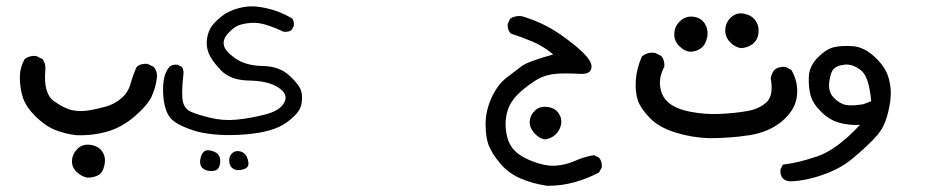

<svg xmlns="http://www.w3.org/2000/svg" viewBox="-20 -271 3040 618"><path d="M260.7 300.8Q241.2 296.9 225.6 281.2Q210 265.6 211.9 244.1Q213.9 222.7 230.5 207Q247.1 191.4 272 195.3Q296.9 199.2 309.1 216.8Q321.3 234.4 316.4 259.3Q311.5 284.2 296.9 292.5Q282.2 300.8 260.7 300.8ZM225.6 164.1Q190.4 160.2 158.2 147.5Q126 134.8 94.7 104Q63.5 73.2 53.7 43Q43.9 12.7 43.9 -20.5Q43.9 -53.7 59.6 -81.1Q75.2 -92.8 96.7 -90.8L116.2 -81.1Q127.9 -67.4 126 -45.9Q119.1 30.3 153.8 54.7Q188.5 79.1 213.9 84Q239.3 88.9 268.1 84Q296.9 79.1 323.2 71.3Q349.6 63.5 371.1 44.9Q392.6 26.4 400.4 -2Q408.2 -30.3 419.9 -55.7Q433.6 -67.4 455.1 -65.4L474.6 -55.7Q488.3 -40 484.4 -16.6Q480.5 12.7 467.8 40Q455.1 67.4 414.1 103Q373 138.7 325.7 152.3Q278.3 166 225.6 164.1Z M655.3 279.3Q640.6 278.3 631.3 269.5Q622.1 260.7 624.5 243.2Q627 225.6 636.2 217.3Q645.5 209 664.6 215.3Q683.6 221.7 687.5 236.8Q691.4 252 685.1 266.6Q678.7 281.2 655.3 279.3ZM746.1 276.4Q734.4 276.4 726.1 268.6Q717.8 260.7 717.8 245.1Q717.8 229.5 729 220.7Q740.2 211.9 756.3 217.3Q772.5 222.7 777.8 242.7Q783.2 262.7 772.9 269.5Q762.7 276.4 746.1 276.4ZM614.3 152.3Q543.9 131.8 524.9 104Q505.9 76.2 504.9 21Q503.9 -34.2 527.3 -57.6Q538.1 -64.5 551.8 -62.5L565.4 -55.7Q572.3 -44.9 570.3 -31.2Q563.5 29.3 568.4 54.2Q573.2 79.1 593.8 88.4Q614.3 97.7 655.8 107.9Q697.3 118.2 739.7 114.3Q782.2 110.4 831.5 98.1Q880.9 85.9 895 59.1Q909.2 32.2 876 10.7Q842.8 -10.7 782.2 -11.7Q721.7 -12.7 690.9 -44.9Q660.2 -77.1 651.4 -100.6Q642.6 -124 646.5 -147.5Q650.4 -170.9 661.1 -186Q671.9 -201.2 693.8 -218.8Q715.8 -236.3 749.5 -245.1Q783.2 -253.9 816.4 -248.5Q849.6 -243.2 874 -233.9Q898.4 -224.6 919.9 -211.9Q927.7 -202.1 925.8 -187.5L918 -173.8Q907.2 -167 892.6 -168.9Q866.2 -181.6 838.9 -190.4Q811.5 -199.2 787.6 -197.3Q763.7 -195.3 748 -189.5Q732.4 -183.6 714.4 -164.1Q696.3 -144.5 700.7 -125Q705.1 -105.5 738.3 -82.5Q771.5 -59.6 825.7 -58.6Q879.9 -57.6 912.1 -27.3Q944.3 2.9 949.7 22.9Q955.1 43 949.2 68.4Q943.4 93.8 901.4 124Q859.4 154.3 770 161.6Q680.7 168.9 614.3 152.3Z M1741.2 327.1Q1695.3 320.3 1656.2 303.7Q1617.2 287.1 1590.3 255.4Q1563.5 223.6 1553.2 197.3Q1543 170.9 1543 128.4Q1543 85.9 1562 43.9Q1581.1 2 1609.9 -20.5Q1638.7 -43 1659.2 -58.1Q1679.7 -73.2 1760.7 -95.7Q1729.5 -122.1 1694.8 -136.7Q1660.2 -151.4 1624 -163.1Q1612.3 -175.8 1614.3 -194.3L1622.1 -210.9Q1638.7 -221.7 1660.2 -218.8Q1703.1 -206.1 1742.2 -185.5Q1781.2 -165 1831.5 -124Q1881.8 -83 1883.8 -59.6Q1885.7 -32.2 1850.6 -33.2Q1794.9 -36.1 1767.1 -33.2Q1739.3 -30.3 1717.3 -19.5Q1695.3 -8.8 1662.1 18.6Q1628.9 45.9 1616.7 77.1Q1604.5 108.4 1608.4 146.5Q1612.3 184.6 1631.3 208Q1650.4 231.4 1693.4 248Q1736.3 264.6 1769 262.2Q1801.8 259.8 1831.1 246.6Q1860.4 233.4 1891.6 228.5L1908.2 236.3Q1918.9 250 1917 267.6L1908.2 284.2Q1871.1 303.7 1829.6 315.4Q1788.1 327.1 1741.2 327.1ZM1734.4 177.7Q1714.8 174.8 1699.2 156.7Q1683.6 138.7 1685.1 119.1Q1686.5 99.6 1701.7 85Q1716.8 70.3 1741.7 73.2Q1766.6 76.2 1778.3 93.8Q1790 111.3 1785.6 130.9Q1781.2 150.4 1767.6 162.6Q1753.9 174.8 1734.4 177.7Z M2262.7 173.8Q2206.1 171.9 2153.3 155.3Q2100.6 138.7 2071.3 108.4Q2042 78.1 2033.2 52.2Q2024.4 26.4 2026.4 -10.7Q2028.3 -47.9 2045.9 -88.9Q2063.5 -104.5 2088.9 -100.6L2108.4 -90.8Q2120.1 -77.1 2118.2 -55.7Q2100.6 -24.4 2105 8.3Q2109.4 41 2133.3 60.5Q2157.2 80.1 2203.1 88.9Q2249 97.7 2295.4 95.7Q2341.8 93.8 2382.8 86.9Q2423.8 80.1 2447.3 58.1Q2470.7 36.1 2460.9 -18.6Q2462.9 -34.2 2472.7 -45.9Q2486.3 -57.6 2507.8 -55.7L2527.3 -45.9Q2550.8 -4.9 2544.9 39.6Q2539.1 84 2497.1 119.1Q2455.1 154.3 2392.6 164.1Q2330.1 173.8 2262.7 173.8ZM2200.2 -104.5Q2182.6 -106.4 2166 -123Q2149.4 -139.6 2150.4 -163.1Q2151.4 -186.5 2168.9 -203.1Q2186.5 -219.7 2210.9 -217.3Q2235.4 -214.8 2248 -195.8Q2260.7 -176.8 2256.3 -152.3Q2252 -127.9 2236.8 -116.2Q2221.7 -104.5 2200.2 -104.5ZM2363.3 -116.2Q2343.8 -120.1 2328.6 -136.7Q2313.5 -153.3 2314.5 -175.8Q2315.4 -198.2 2332.5 -214.8Q2349.6 -231.4 2374 -227.1Q2398.4 -222.7 2411.1 -205.6Q2423.8 -188.5 2421.4 -165Q2418.9 -141.6 2401.9 -128.9Q2384.8 -116.2 2363.3 -116.2Z M2521.5 312.5Q2508.8 311.5 2500 303.7Q2490.2 292 2492.2 274.4L2500 258.8Q2546.9 253.9 2610.4 232.4Q2673.8 210.9 2748 130.9Q2712.9 132.8 2681.2 124Q2649.4 115.2 2622.6 88.4Q2595.7 61.5 2588.9 35.2Q2582 8.8 2583.5 -24.9Q2585 -58.6 2612.8 -86.4Q2640.6 -114.3 2666.5 -119.6Q2692.4 -125 2727.1 -122.1Q2761.7 -119.1 2795.9 -87.4Q2830.1 -55.7 2840.3 -20Q2850.6 15.6 2845.7 52.7Q2840.8 89.8 2829.6 120.1Q2818.4 150.4 2791 178.2Q2763.7 206.1 2724.1 239.3Q2684.6 272.5 2626 292.5Q2567.4 312.5 2521.5 312.5ZM2758.8 64.5 2784.2 54.7Q2777.3 -24.4 2751 -44.9Q2724.6 -65.4 2699.7 -63Q2674.8 -60.5 2664.1 -49.8Q2653.3 -39.1 2649.4 -9.3Q2645.5 20.5 2658.7 37.6Q2671.9 54.7 2691.9 63.5Q2711.9 72.3 2758.8 64.5Z"/></svg>

Font: JasonHandwriting4
Style: Regular
Weight: 400
Version: Version 1.01.21